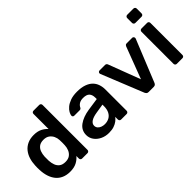

<svg xmlns="http://www.w3.org/2000/svg" viewBox="6 -1357 1998 1998"><g transform="rotate(-45 1005.0 -358.0)"><path d="M259 10Q207 10 167.5 -7.5Q128 -25 102 -57Q76 -89 62 -132.5Q48 -176 46 -228Q45 -246 45 -260.5Q45 -275 46 -293Q48 -343 61.5 -386Q75 -429 101.5 -461.5Q128 -494 167.5 -512Q207 -530 259 -530Q313 -530 350.5 -511.5Q388 -493 413 -464V-686Q413 -696 419.5 -703Q426 -710 437 -710H522Q532 -710 539 -703Q546 -696 546 -686V-24Q546 -14 539 -7Q532 0 522 0H443Q432 0 425.5 -7Q419 -14 419 -24V-61Q394 -30 355.5 -10Q317 10 259 10ZM296 -97Q338 -97 363 -116Q388 -135 400 -164.5Q412 -194 413 -225Q414 -243 414 -263.5Q414 -284 413 -302Q412 -332 399 -359.5Q386 -387 361 -405Q336 -423 296 -423Q254 -423 229.5 -404.5Q205 -386 194 -356Q183 -326 181 -290Q180 -260 181 -230Q183 -194 194 -164Q205 -134 229.5 -115.5Q254 -97 296 -97Z M830 10Q778 10 736 -10.5Q694 -31 669.5 -65.5Q645 -100 645 -143Q645 -213 702 -254.5Q759 -296 851 -310L988 -330V-351Q988 -393 967 -416Q946 -439 895 -439Q859 -439 836.5 -424.5Q814 -410 803 -386Q795 -373 780 -373H701Q690 -373 684.5 -379Q679 -385 679 -395Q680 -411 692.5 -434Q705 -457 730.5 -478.5Q756 -500 797 -515Q838 -530 896 -530Q959 -530 1002.5 -514.5Q1046 -499 1072 -473Q1098 -447 1110 -412Q1122 -377 1122 -338V-24Q1122 -14 1115 -7Q1108 0 1098 0H1017Q1006 0 999.5 -7Q993 -14 993 -24V-63Q980 -45 958 -28Q936 -11 904.5 -0.5Q873 10 830 10ZM864 -85Q899 -85 927.5 -100Q956 -115 972.5 -146.5Q989 -178 989 -226V-247L889 -231Q830 -222 801 -202Q772 -182 772 -153Q772 -131 785.5 -115.5Q799 -100 820 -92.5Q841 -85 864 -85Z M1422 0Q1406 0 1398.5 -7.5Q1391 -15 1386 -25L1199 -489Q1197 -494 1197 -498Q1197 -507 1203.5 -513.5Q1210 -520 1219 -520H1300Q1312 -520 1318 -513.5Q1324 -507 1326 -501L1459 -150L1592 -501Q1594 -507 1600 -513.5Q1606 -520 1618 -520H1700Q1708 -520 1714.5 -513.5Q1721 -507 1721 -498Q1721 -494 1720 -489L1532 -25Q1528 -15 1520 -7.5Q1512 0 1496 0Z M1836 0Q1826 0 1819 -7Q1812 -14 1812 -24V-496Q1812 -506 1819 -513Q1826 -520 1836 -520H1919Q1930 -520 1936.5 -513Q1943 -506 1943 -496V-24Q1943 -14 1936.5 -7Q1930 0 1919 0ZM1832 -606Q1822 -606 1815 -613Q1808 -620 1808 -630V-702Q1808 -712 1815 -719Q1822 -726 1832 -726H1923Q1934 -726 1941 -719Q1948 -712 1948 -702V-630Q1948 -620 1941 -613Q1934 -606 1923 -606Z"/></g></svg>

Font: Rubik Light Medium
Style: Regular
Weight: 500
Version: Version 2.104